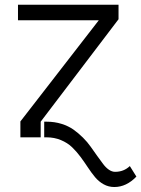

<svg xmlns="http://www.w3.org/2000/svg" viewBox="-20 -565 581 790"><path d="M147.4 -64.3V0H63.9V-65.3L386.4 -481.5H54V-545.5H467.7V-485.8ZM161.9 -64.3H172.2Q204.5 -64.3 233 -55.4Q261.4 -46.5 282 -32Q302.6 -17.4 321.2 1.1Q339.8 19.5 353.3 38.9Q366.8 58.2 380.1 76.7Q393.5 95.2 404.3 109.7Q415.1 124.3 427.9 133.2Q440.7 142 453.5 142Q489.3 142 514.2 118.3L541.2 161.6Q500 204.5 450.3 204.5Q426.5 204.5 406.2 193.2Q386 181.8 371.1 163.9Q356.2 146 341.8 124.1Q327.4 102.3 311.3 80.4Q295.1 58.6 276.5 40.7Q257.8 22.7 230.6 11.4Q203.5 0 170.8 0H161.9Z"/></svg>

Font: Inter Light BETA
Style: Regular
Weight: 300
Designer: Rasmus Andersson
Foundry: rsms
Version: Version 3.011;git-f93a4a705